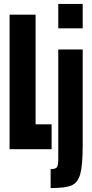

<svg xmlns="http://www.w3.org/2000/svg" viewBox="-20 -763 469 982"><path d="M29 0V-688H162V-127H244V0ZM278 -618V-743H403V-618ZM278 53V-510H403V-20Q403 82 390.5 127Q378 172 345.5 185.5Q313 199 239 199V102Q265 102 271.5 91.5Q278 81 278 53Z"/></svg>

Font: Saira Ultra Condensed Black
Style: Regular
Weight: 900
Width: 1
Designer: Hector Gatti with collaboration of the Omnibus-Type team
Foundry: Omnibus-Type
Version: Version 1.001; ttfautohint (v1.8)